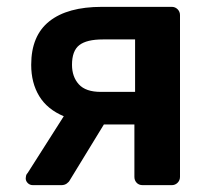

<svg xmlns="http://www.w3.org/2000/svg" viewBox="-20 -540 614 560"><path d="M76 0Q67 0 61 -6Q55 -12 55 -20Q55 -23 56 -27.5Q57 -32 61 -36L166 -201Q118 -221 94.5 -259.5Q71 -298 71 -351Q71 -436 124 -478Q177 -520 277 -520H481Q491 -520 498 -513Q505 -506 505 -496V-24Q505 -14 498 -7Q491 0 481 0H396Q385 0 378.5 -7Q372 -14 372 -24V-177H283L184 -15Q181 -9 174.5 -4.5Q168 0 159 0ZM274 -272H374V-425H280Q233 -425 211.5 -408.5Q190 -392 190 -351Q190 -316 210 -294Q230 -272 274 -272Z"/></svg>

Font: Rubik Medium
Style: Regular
Weight: 500
Designer: Hubert and Fischer
Foundry: Hubert and Fischer
Version: Version 2.300; ttfautohint (v1.8.4.7-5d5b);gftools[0.9.30]